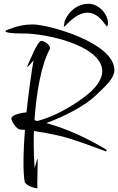

<svg xmlns="http://www.w3.org/2000/svg" viewBox="-20 -921 624 1014"><path d="M447 -901C369 -901 321 -828 319 -795C318 -790 317 -786 317 -784C317 -782 318 -781 319 -781C320 -781 321 -781 322 -782C333 -791 383 -854 442 -854C506 -854 537 -782 545 -782C548 -782 550 -788 550 -801C550 -844 504 -901 447 -901ZM174 73C177 73 178 73 178 72C177 69 177 60 177 49C177 16 179 -42 179 -67C179 -78 178 -83 177 -83C176 -83 170 -54 163 -34C160 -70 158 -113 158 -157C158 -180 158 -205 159 -229C231 -219 316 -200 345 -190C422 -166 497 -137 533 -124C534 -123 536 -122 538 -122C541 -122 543 -123 543 -126C543 -129 540 -132 533 -136C437 -192 340 -239 225 -271C316 -305 425 -358 489 -420C548 -476 584 -511 584 -551C584 -696 236 -792 152 -792C113 -792 71 -784 20 -764C13 -761 9 -759 9 -756C9 -743 107 -744 123 -744C286 -734 520 -664 520 -545C520 -504 491 -456 418 -403C345 -350 263 -305 178 -282L162 -286C172 -427 196 -576 244 -664V-667C244 -676 238 -684 227 -693C216 -701 206 -705 197 -705C179 -705 135 -595 124 -571V-568C128 -568 142 -583 157 -602C146 -537 131 -435 120 -328C85 -324 40 -313 40 -295C40 -283 65 -239 86 -237L112 -235C107 -174 104 -112 104 -61C104 -21 106 12 110 38C114 58 161 73 174 73Z"/></svg>

Font: Comforter
Style: Regular
Weight: 400
Designer: Robert E. Leuschke
Foundry: Robert E. Leuschke
Version: Version 1.013; ttfautohint (v1.8.3)